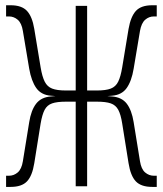

<svg xmlns="http://www.w3.org/2000/svg" viewBox="-20 -716 626 738"><path d="M3.4 2.4V-40.5H14.6Q33.2 -40.5 48.1 -53.2Q63 -65.9 67.9 -96.2L92.3 -246.6Q99.6 -292.5 118.9 -317.4Q138.2 -342.3 175.3 -345.2L193.4 -346.7L175.3 -348.1Q138.2 -351.1 119.4 -377.7Q100.6 -404.3 92.3 -451.7L67.9 -597.2Q63 -627.4 48.1 -640.1Q33.2 -652.8 14.6 -652.8H3.4V-695.8H21Q63.5 -695.8 83.7 -674.1Q104 -652.3 111.8 -604.5L136.2 -457Q142.1 -421.4 151.9 -402.1Q161.6 -382.8 180.4 -375.5Q199.2 -368.2 232.9 -368.2H271V-693.4H314.9V-368.2H353Q386.7 -368.2 405.8 -375.5Q424.8 -382.8 434.3 -402.1Q443.8 -421.4 449.7 -457L474.1 -604.5Q482.4 -652.3 502.4 -674.1Q522.5 -695.8 564.9 -695.8H582.5V-652.8H571.3Q552.7 -652.8 538.1 -640.1Q523.4 -627.4 518.1 -597.2L493.7 -451.7Q485.8 -404.3 467 -377.7Q448.2 -351.1 410.6 -348.1L392.6 -346.7L410.6 -345.2Q448.2 -342.3 467.3 -317.4Q486.3 -292.5 493.7 -246.6L518.1 -96.2Q522.9 -65.9 537.8 -53.2Q552.7 -40.5 571.3 -40.5H582.5V2.4H564.9Q522.5 2.4 502.2 -18.8Q481.9 -40 474.1 -88.9L449.7 -241.2Q444.3 -275.9 434.6 -293.9Q424.8 -312 405.8 -318.6Q386.7 -325.2 353 -325.2H314.9V0H271V-325.2H232.9Q199.2 -325.2 180.2 -318.6Q161.1 -312 151.6 -293.9Q142.1 -275.9 136.2 -241.2L111.8 -88.9Q104 -40 83.7 -18.8Q63.5 2.4 21 2.4Z"/></svg>

Font: Caskaydia Cove ExtraLight
Style: Regular
Weight: 200
Monospace: yes
Designer: Aaron Bell
Foundry: Saja Typeworks
Version: Version 4.300; ttfautohint (v1.8.3)